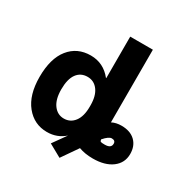

<svg xmlns="http://www.w3.org/2000/svg" viewBox="-191 -908 1135 1174"><g transform="rotate(30 376.0 -321.0)"><path d="M189 -260Q189 -190 217.5 -151.5Q246 -113 291 -113Q337 -113 365 -150Q393 -187 393 -255V-265Q393 -332 365 -369.5Q337 -407 291 -407Q243 -407 216 -370Q189 -333 189 -260ZM36 -260Q36 -390 92 -460Q148 -530 243 -530Q333 -530 391 -457H393V-750H553V-237Q582 -252 620 -252Q682 -252 717 -218.5Q752 -185 752 -128Q752 -65 702 -27.5Q652 10 567 10Q511 10 468 -6Q452 16 389 108L299 58Q302 53 366 -36Q314 10 243 10Q152 10 94 -61.5Q36 -133 36 -260ZM553 -117Q554 -105 560 -102.5Q566 -100 588 -100Q633 -100 633 -132Q633 -155 607 -155Q586 -155 553 -117Z"/></g></svg>

Font: M PLUS 1p ExtraBold
Style: Regular
Weight: 800
Version: Version 1.062